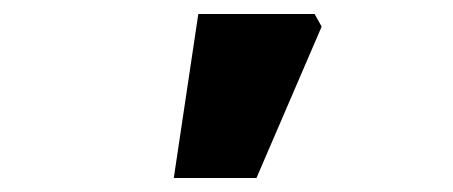

<svg xmlns="http://www.w3.org/2000/svg" viewBox="-20 -878 646 274"><path d="M263 -858H429L439 -840L346 -624H228Z"/></svg>

Font: Nebula Sans Bold
Style: Regular
Weight: 700
Designer: Paul D. Hunt for Adobe (as Source Sans)
Foundry: Nebula Entertainment & Broadcasting LLC
Version: Version 1.010